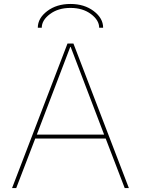

<svg xmlns="http://www.w3.org/2000/svg" viewBox="-20 -950 712 970"><path d="M501 -810H481Q481 -848 439.5 -879Q398 -910 336 -910Q274 -910 232.5 -879Q191 -848 191 -810H171Q171 -858 218.5 -894Q266 -930 336 -930Q406 -930 453.5 -894Q501 -858 501 -810ZM506 -270 337 -713H335L166 -270ZM514 -250H158L62 0H41L321 -730H351L631 0H610Z"/></svg>

Font: Mplus 1p Thin
Style: Regular
Weight: 250
Version: Version 1.061